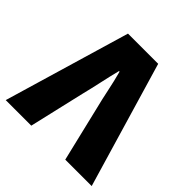

<svg xmlns="http://www.w3.org/2000/svg" viewBox="-181 -792 935 935"><g transform="rotate(45 286.0 -325.0)"><path d="M-10 0 182 -650H390L582 0H400L332 -284Q319 -336 308.5 -387Q298 -438 284 -490H280Q267 -438 256 -387Q245 -336 232 -284L166 0Z"/></g></svg>

Font: Source Sans 3 Black
Style: Regular
Weight: 900
Designer: Paul D. Hunt
Foundry: Adobe
Version: Version 3.046;hotconv 1.0.118;makeotfexe 2.5.65603